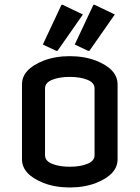

<svg xmlns="http://www.w3.org/2000/svg" viewBox="-20 -785 592 814"><path d="M170.9 -127Q170.9 -102.5 201.4 -90.3Q231.9 -78.1 275.9 -78.1Q319.8 -78.1 350.3 -90.3Q380.9 -102.5 380.9 -127V-410.2Q380.9 -434.6 350.3 -446.8Q319.8 -459 275.9 -459Q231.9 -459 201.4 -446.8Q170.9 -434.6 170.9 -410.2ZM73.2 -109.9V-427.2Q73.2 -491.7 164.6 -527.8Q213.9 -546.9 275.9 -546.9Q337.9 -546.9 387.2 -527.8Q478.5 -491.7 478.5 -427.2V-109.9Q478.5 -45.4 387.2 -9.3Q337.9 9.8 275.9 9.8Q213.9 9.8 164.6 -9.3Q73.2 -45.4 73.2 -109.9ZM376 -764.6H380.9L466.8 -723.6L358.9 -569.3H354L296.9 -596.2ZM240.7 -764.6H245.6L331.5 -723.6L223.6 -569.3H218.8L161.6 -596.2Z"/></svg>

Font: Nova Flat
Style: Book
Weight: 400
Version: Version 2.000